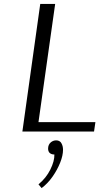

<svg xmlns="http://www.w3.org/2000/svg" viewBox="-20 -670 515 978"><path d="M459 0H94L185 -650H261L176 -48H466ZM240 54Q252 45 266 45Q280 45 289 54L293 60Q301 74 301 93Q301 122 286.5 158.5Q272 195 247.5 230Q223 265 192 288L176 269Q215 237 236.5 193.5Q258 150 257 117Q241 117 232 108Q225 100 225 87Q225 66 240 54Z"/></svg>

Font: Arsenal SC
Style: Italic
Weight: 400
Italic angle: -9.10001°
Designer: Andrij Shevchenko
Foundry: Stairsfor
Version: Version 2.001; ttfautohint (v1.8.4.7-5d5b)